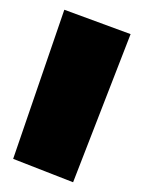

<svg xmlns="http://www.w3.org/2000/svg" viewBox="-20 -203 313 394"><path d="M7 123 112 -183 248 -133 130 171Z"/></svg>

Font: Sora-SIA
Style: Bold
Weight: 700
Designer: Jonathan Barnbrook, Julián Moncada
Foundry: Barnbrook Fonts
Version: Version 2.000